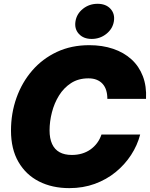

<svg xmlns="http://www.w3.org/2000/svg" viewBox="-20 -975 786 1006"><path d="M343.3 10.7Q253.4 10.7 184.6 -24.2Q115.7 -59.1 76.7 -126.5Q37.6 -193.8 37.6 -291Q37.6 -381.8 66.4 -462.6Q95.2 -543.5 148.9 -605.5Q202.6 -667.5 278.1 -702.9Q353.5 -738.3 447.3 -738.3Q516.6 -738.3 572.8 -719.2Q628.9 -700.2 668.7 -664.1Q708.5 -627.9 728.5 -575.7Q748.5 -523.4 745.1 -457H542.5Q542.5 -481.9 536.4 -501.7Q530.3 -521.5 517.8 -535.4Q505.4 -549.3 486.8 -556.9Q468.3 -564.5 443.4 -564.5Q390.6 -564.5 352.3 -539.6Q314 -514.6 289.1 -474.4Q264.2 -434.1 252 -386.2Q239.7 -338.4 239.7 -292Q239.7 -249.5 252.9 -220.7Q266.1 -191.9 292 -177.5Q317.9 -163.1 356.4 -163.1Q384.8 -163.1 409.4 -170.4Q434.1 -177.7 454.1 -191.9Q474.1 -206.1 488.8 -225.8Q503.4 -245.6 511.7 -270H714.4Q699.7 -213.4 666.7 -162.8Q633.8 -112.3 585.9 -73.2Q538.1 -34.2 476.8 -11.7Q415.5 10.7 343.3 10.7ZM460.4 -771Q417.5 -771 393.3 -797.4Q369.1 -823.7 375.5 -863.3Q381.8 -902.8 414.8 -929Q447.8 -955.1 491.2 -955.1Q534.7 -955.1 558.8 -929Q583 -902.8 576.7 -863.3Q570.3 -823.7 537.1 -797.4Q503.9 -771 460.4 -771Z"/></svg>

Font: Inter 24pt Black
Style: Italic
Weight: 900
Italic angle: -9.3988°
Designer: Rasmus Andersson
Foundry: rsms
Version: Version 4.001;git-66647c0bb